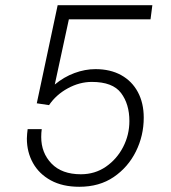

<svg xmlns="http://www.w3.org/2000/svg" viewBox="-20 -706 655 736"><path d="M284 10Q220 10 175 -14.5Q130 -39 106.5 -81Q83 -123 83 -175Q83 -184 84 -193Q85 -202 86 -211H140Q139 -204 138.5 -196.5Q138 -189 138 -181Q138 -120 177.5 -79Q217 -38 290 -38Q344 -38 386 -67Q428 -96 452 -142.5Q476 -189 476 -242Q476 -307 444 -349.5Q412 -392 332 -392Q285 -392 240 -367.5Q195 -343 168 -303L121 -310L201 -686H564L557 -632H244L190 -382Q225 -411 265.5 -426Q306 -441 346 -441Q403 -441 444.5 -418Q486 -395 508.5 -353Q531 -311 531 -255Q531 -186 501 -125.5Q471 -65 416 -27.5Q361 10 284 10Z"/></svg>

Font: Chivo Medium Thin
Style: Italic
Weight: 250
Italic angle: -8.05°
Version: Version 2.002